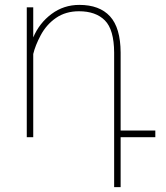

<svg xmlns="http://www.w3.org/2000/svg" viewBox="-20 -558 676 781"><path d="M611.8 0H470.7V203.1H444.3V-344.2Q443.8 -437.5 406.7 -474.9Q369.6 -512.2 301.3 -512.2Q247.1 -512.2 207.8 -485.1Q168.5 -458 145 -413.6Q123.5 -373 115.2 -338.4V0H88.9V-528.3H115.2V-405.8Q140.1 -464.4 189.7 -501.2Q239.3 -538.1 302.7 -538.1Q384.8 -538.1 427.5 -491.5Q470.2 -444.8 470.7 -344.2V-26.9H611.8Z"/></svg>

Font: Mardoto Thin
Style: Regular
Weight: 250
Designer: Christian Robertson, Vahan Hovhannisyan
Foundry: Google
Version: Version 1.000